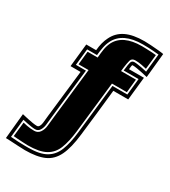

<svg xmlns="http://www.w3.org/2000/svg" viewBox="-216 -733 852 960"><g transform="rotate(30 209.5 -253.5)"><path d="M84 132Q69 132 44.5 130.5Q20 129 -1 128Q-22 127 -28 127L-14 -19L21 -11Q35 -8 50 -5.5Q65 -3 76 -3Q84 -3 89 -12.5Q94 -22 95 -34L100 -83V-82L130 -346H72L86 -479H143Q147 -526 164 -559Q184 -600 224.5 -619.5Q265 -639 331 -639Q345 -639 368 -637.5Q391 -636 412.5 -634Q434 -632 443 -630L429 -489L394 -497Q380 -500 364.5 -502.5Q349 -505 339 -505Q336 -505 335 -498L333 -479H419L405 -346H319Q312 -279 304.5 -211.5Q297 -144 289 -76Q280 4 258 49.5Q236 95 194.5 113.5Q153 132 84 132ZM93 113Q159 113 195 92Q231 71 247.5 28.5Q264 -14 271 -78Q279 -150 287 -221.5Q295 -293 303 -365H389L399 -460H313L315 -475Q317 -494 320.5 -508.5Q324 -523 339 -523Q348 -523 361 -521Q374 -519 385 -517L413 -511L424 -616Q417 -617 390.5 -619Q364 -621 331 -621Q217 -621 180 -549Q170 -529 165.5 -505.5Q161 -482 159 -460H102L92 -365H150L118 -80L113 -32Q111 -13 102 1.5Q93 16 76 16Q66 16 53.5 14Q41 12 30 10L2 4L-9 109Q12 111 34 112Q56 113 72.5 113Q89 113 93 113ZM84 104Q78 104 60.5 103Q43 102 25.5 101Q8 100 1 99L10 16Q16 17 22 18.5Q28 20 33 21Q43 23 54 24Q65 25 76 25Q97 25 108.5 8Q120 -9 122 -32L127 -79L160 -374H102L110 -451H168Q170 -477 173.5 -499.5Q177 -522 187 -543Q222 -611 331 -611Q338 -611 356 -610.5Q374 -610 391.5 -609Q409 -608 414 -607L405 -523Q397 -525 377.5 -529Q358 -533 339 -533Q318 -533 313.5 -516Q309 -499 306 -476L303 -451H389L381 -374H295Q287 -301 278.5 -226.5Q270 -152 262 -79Q255 -18 239 23Q223 64 187 84Q151 104 84 104Z"/></g></svg>

Font: Alumni Sans Collegiate One SC
Style: Regular
Weight: 400
Designer: Robert E. Leuschke
Foundry: Robert E. Leuschke
Version: Version 1.100